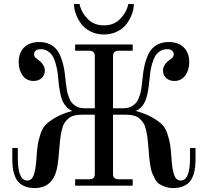

<svg xmlns="http://www.w3.org/2000/svg" viewBox="-20 -936 1048 968"><path d="M458 -357.9H396Q371.6 -357.9 353.8 -353.3Q335.9 -348.6 323.7 -337.6Q311.5 -326.7 304 -314.2Q296.4 -301.8 291.3 -279.3Q286.1 -256.8 283.7 -236.8Q281.2 -216.8 278.8 -184.1Q272.9 -103.5 263.2 -71.3Q242.2 0 178.2 10.3Q167 12.2 153.8 12.2Q124.5 12.2 103.3 2.7Q82 -6.8 70.6 -20.8Q59.1 -34.7 52.2 -56.2Q45.4 -77.6 43.7 -95.9Q42 -114.3 42 -138.2V-189.9H69.8V-138.2Q69.8 -25.9 117.2 -25.9Q139.2 -25.9 149.2 -51.3Q159.2 -76.7 163.1 -128.9Q166.5 -178.2 169.9 -202.6Q173.3 -227.1 183.8 -259.5Q194.3 -292 212.6 -309.6Q231 -327.1 263.7 -345.5Q296.4 -363.8 345.2 -377Q328.6 -382.3 315.7 -396.5Q302.7 -410.6 295.9 -425.5Q289.1 -440.4 284.2 -463.9Q279.3 -487.3 277.8 -499.5Q276.4 -511.7 274.4 -531.7Q274.4 -533.2 274.2 -533.7Q273.9 -534.2 273.9 -535.2Q273.9 -536.1 273.9 -537.1Q272 -560.5 269 -578.6Q266.1 -596.7 259.8 -618.4Q253.4 -640.1 244.6 -654.3Q235.8 -668.5 220.7 -678.2Q205.6 -688 186 -688Q167.5 -688 159.7 -680.4Q151.9 -672.9 151.9 -662.1Q151.9 -655.8 154.5 -651.1Q157.2 -646.5 159.9 -644Q162.6 -641.6 168.9 -637.2Q206.1 -610.8 206.1 -580.1Q206.1 -557.6 190.2 -542.7Q174.3 -527.8 148.9 -527.8Q114.3 -527.8 94.2 -555.2Q74.2 -582.5 74.2 -623Q74.2 -668.9 101.1 -696.5Q127.9 -724.1 178.2 -724.1Q205.1 -724.1 225.8 -715.3Q246.6 -706.5 260.5 -691.7Q274.4 -676.8 284.4 -653.6Q294.4 -630.4 300 -604.7Q305.7 -579.1 309.1 -545.9Q311 -525.4 312.5 -513.9Q314 -502.4 316.7 -485.1Q319.3 -467.8 322.8 -458Q326.2 -448.2 331.3 -435.8Q336.4 -423.3 343.5 -416.3Q350.6 -409.2 359.9 -402.6Q369.1 -396 381.6 -393.1Q394 -390.1 409.2 -390.1H458V-652.8Q458 -680.2 431.2 -680.2H358.9V-711.9H648.9V-680.2H577.1Q549.8 -680.2 549.8 -652.8V-390.1H599.1Q614.3 -390.1 626.7 -393.1Q639.2 -396 648.4 -402.6Q657.7 -409.2 664.8 -416.3Q671.9 -423.3 677 -435.8Q682.1 -448.2 685.5 -458Q689 -467.8 691.7 -485.1Q694.3 -502.4 695.8 -513.9Q697.3 -525.4 699.2 -545.9Q702.6 -579.1 708.3 -604.7Q713.9 -630.4 723.9 -653.6Q733.9 -676.8 747.8 -691.7Q761.7 -706.5 782.5 -715.3Q803.2 -724.1 830.1 -724.1Q880.4 -724.1 907.2 -696.5Q934.1 -668.9 934.1 -623Q934.1 -582.5 913.8 -555.2Q893.6 -527.8 858.9 -527.8Q833.5 -527.8 817.6 -542.7Q801.8 -557.6 801.8 -580.1Q801.8 -610.8 838.9 -637.2Q845.2 -641.6 847.9 -644Q850.6 -646.5 853.3 -651.1Q856 -655.8 856 -662.1Q856 -672.9 848.1 -680.4Q840.3 -688 821.8 -688Q802.2 -688 787.1 -678.2Q772 -668.5 763.2 -654.3Q754.4 -640.1 748 -618.4Q741.7 -596.7 738.8 -578.6Q735.8 -560.5 733.9 -537.1Q727.5 -468.3 716.3 -437Q698.2 -388.2 663.1 -377Q711.9 -363.8 744.6 -345.5Q777.3 -327.1 795.7 -309.6Q814 -292 824.5 -259.5Q835 -227.1 838.4 -202.6Q841.8 -178.2 845.2 -128.9Q849.1 -76.7 859.1 -51.3Q869.1 -25.9 891.1 -25.9Q938 -25.9 938 -138.2V-189.9H965.8V-138.2Q965.8 -114.3 964.1 -95.9Q962.4 -77.6 955.6 -56.2Q948.7 -34.7 937.3 -20.8Q925.8 -6.8 904.5 2.7Q883.3 12.2 854 12.2Q831.1 12.2 812.7 5.6Q794.4 -1 782.2 -9Q770 -17.1 760.7 -34.9Q751.5 -52.7 746.6 -64.7Q741.7 -76.7 737.8 -101.8Q733.9 -127 732.7 -138.7Q731.4 -150.4 729.5 -178.2Q729 -182.1 729 -184.1Q726.6 -216.8 724.1 -236.8Q721.7 -256.8 716.6 -279.3Q711.4 -301.8 703.9 -314.2Q696.3 -326.7 684.1 -337.6Q671.9 -348.6 654.1 -353.3Q636.2 -357.9 611.8 -357.9H549.8V-59.1Q549.8 -32.2 577.1 -32.2H648.9V0H358.9V-32.2H431.2Q458 -32.2 458 -59.1ZM353 -916H380.9Q389.6 -874 421.4 -841.1Q453.1 -808.1 503.9 -808.1Q554.7 -808.1 586.4 -841.1Q618.2 -874 627 -916H654.8Q654.8 -892.1 645.8 -866.5Q636.7 -840.8 619.4 -816.9Q602.1 -793 571.8 -777.6Q541.5 -762.2 503.9 -762.2Q466.3 -762.2 436 -777.6Q405.8 -793 388.4 -816.9Q371.1 -840.8 362.1 -866.5Q353 -892.1 353 -916Z"/></svg>

Font: Flanker Steampunk
Style: Regular
Weight: 400
Designer: Alexey Kryukov, Leonardo Di Lena
Foundry: Alexey Kryukov, Leonardo Di Lena
Version: 1.210